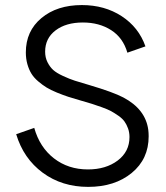

<svg xmlns="http://www.w3.org/2000/svg" viewBox="-20 -728 657 758"><path d="M303.2 -708Q393.1 -708 460.4 -664.1Q527.8 -620.1 554.2 -544.9L482.9 -520Q465.8 -579.1 418.7 -609.1Q371.6 -639.2 307.1 -639.2Q240.2 -639.2 199.2 -607.9Q158.2 -576.7 158.2 -523.9Q158.2 -501 167.5 -482.4Q176.8 -463.9 189.9 -451.9Q203.1 -439.9 229 -428Q254.9 -416 275.6 -409.4Q296.4 -402.8 333 -392.1Q426.8 -364.3 466.8 -343.3Q554.7 -296.9 565.4 -215.3Q566.9 -203.1 566.9 -189.9Q566.9 -100.1 500 -45.2Q433.1 9.8 328.1 9.8Q224.6 9.8 148.7 -46.1Q72.8 -102.1 43.9 -198.2L115.2 -223.1Q136.7 -146.5 193.1 -102.8Q249.5 -59.1 327.1 -59.1Q397.9 -59.1 444.6 -94.2Q491.2 -129.4 491.2 -187Q491.2 -205.1 485.6 -220.7Q480 -236.3 471.7 -248Q463.4 -259.8 447.8 -270.8Q432.1 -281.7 418.7 -289.1Q405.3 -296.4 382.1 -304.7Q358.9 -313 342.8 -318.1Q326.7 -323.2 298.8 -331.1Q269.5 -339.4 249.5 -345.9Q229.5 -352.5 204.8 -362.5Q180.2 -372.6 163.8 -382.6Q147.5 -392.6 130.6 -407Q113.8 -421.4 104 -437.3Q94.2 -453.1 88.1 -474.6Q82 -496.1 82 -521Q82 -605.5 143.6 -656.7Q205.1 -708 303.2 -708Z"/></svg>

Font: LT Superior
Style: Regular
Weight: 400
Designer: Daniel Lyons
Foundry: LyonsType
Version: Version 1.000